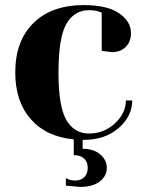

<svg xmlns="http://www.w3.org/2000/svg" viewBox="-20 -535 570 755"><path d="M330 -495Q272 -495 241 -441Q210 -387 210 -250Q210 -116 241 -63Q272 -10 330 -10Q389 -10 432 -50Q475 -90 475 -140H500Q500 -78 446.5 -31.5Q393 15 310 15H305V50Q348 50 374 72Q400 94 400 125Q400 157 372.5 178.5Q345 200 295 200L239 195V165Q255 175 275 175Q298 175 311.5 161.5Q325 148 325 125Q325 102 310.5 88.5Q296 75 270 75V13Q162 3 101 -66.5Q40 -136 40 -250Q40 -374 111.5 -444.5Q183 -515 310 -515Q401 -515 448 -483Q495 -451 495 -405Q495 -371 474.5 -350.5Q454 -330 420 -330L380 -335V-485Q360 -495 330 -495Z"/></svg>

Font: Yeseva One
Style: Regular
Weight: 400
Designer: Jovanny Lemonad
Foundry: Jovanny Lemonad
Version: Version 2.000